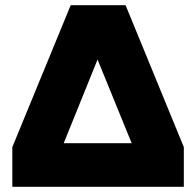

<svg xmlns="http://www.w3.org/2000/svg" viewBox="-20 -720 756 740"><path d="M27.5 0V-153L252.5 -700H464L688.5 -153V0ZM225.5 -168H487.5L356 -490.5Z"/></svg>

Font: Geologica ExtraBold
Style: Regular
Weight: 800
Designer: Sindre Bremnes, Frode Helland
Foundry: Monokrom Skriftforlag AS
Version: Version 1.010;gftools[0.9.28]